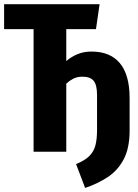

<svg xmlns="http://www.w3.org/2000/svg" viewBox="-28 -731 664 925"><path d="M291.3 -590.8V-436.9Q315.9 -457.9 345.9 -470.3Q375.9 -482.6 412.8 -482.6Q503.1 -482.6 549.7 -426.4Q596.4 -370.3 596.4 -258.5V-101.5Q596.4 -17.4 567.9 36.4Q539.5 90.3 490.8 122.3Q442.1 154.4 382.1 174.4L338.5 59.5Q381 42.1 402.6 20.5Q424.1 -1 431.8 -31Q439.5 -61 439.5 -104.6V-273.3Q439.5 -321.5 423.3 -341.5Q407.2 -361.5 369.2 -361.5Q343.6 -361.5 324.9 -351.8Q306.2 -342.1 291.3 -328.2V0H133.8V-590.8H-8.2V-710.8H451.8L434.4 -590.8Z"/></svg>

Font: FiraCode Nerd Font Mono
Style: Bold
Weight: 700
Monospace: yes
Designer: Carrois Corporate, Edenspiekermann AG, Nikita Prokopov
Foundry: Carrois Corporate, Edenspiekermann AG, Nikita Prokopov
Version: Version 6.002;Nerd Fonts 3.3.0